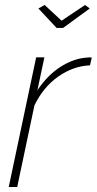

<svg xmlns="http://www.w3.org/2000/svg" viewBox="-20 -750 388 770"><path d="M125 -520H158L130 -388Q170 -448 222 -481.5Q274 -515 327 -519Q333 -520 338.5 -520Q344 -520 348 -519L341 -488Q273 -485 213 -442.5Q153 -400 118 -327L49 0H15ZM134 -716 159 -730 227 -667 321 -730 340 -716 233 -638H207Z"/></svg>

Font: Raleway Thin ExtraLight
Style: Italic
Weight: 250
Italic angle: -12°
Version: Version 4.026